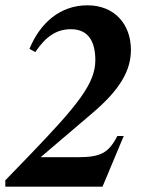

<svg xmlns="http://www.w3.org/2000/svg" viewBox="-47 -703 567 723"><path d="M86 -507C127 -568 168 -593 220 -593C287 -593 312 -545 312 -476C312 -389 246 -307 62 -116L-27 -24V0H339L419 -191H395C361 -125 330 -111 244 -111H106L302 -278C403 -364 446 -436 446 -515C446 -610 386 -683 282 -683C180 -683 104 -617 64 -519Z"/></svg>

Font: XITS
Style: Bold Italic
Weight: 700
Italic angle: -16.33°
Designer: MicroPress Inc., with final additions and corrections provided by Coen Hoffman, Elsevier (retired)
Version: Version 1.302